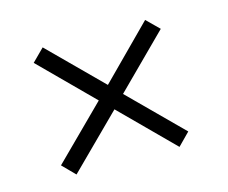

<svg xmlns="http://www.w3.org/2000/svg" viewBox="-63 -595 621 524"><g transform="rotate(-15 248.0 -332.5)"><path d="M273.5 -332 419 -187 385 -152.5 240 -297.5 94 -152.5 59.5 -187.5 205 -332 60 -477 94.5 -511.5 240 -366.5 384 -511.5 419 -477Z"/></g></svg>

Font: League Spartan Light
Style: Regular
Weight: 277
Foundry: The League of Moveable Type
Version: Version 2.002